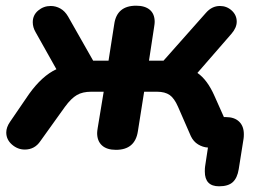

<svg xmlns="http://www.w3.org/2000/svg" viewBox="-20 -518 931 674"><path d="M699 84Q699 72 700 66L710 0Q692 -1 675.5 -11Q659 -21 650 -40L605 -143Q592 -173 575.5 -184.5Q559 -196 531 -196H486L464 -57Q454 8 387 8Q355 8 338 -7.5Q321 -23 321 -51Q321 -57 323 -69L344 -196H300Q270 -196 250 -184.5Q230 -173 208 -143L122 -23Q102 7 67 7Q42 7 22 -10.5Q2 -28 2 -53Q2 -71 15 -90L82 -188Q128 -252 178 -275L105 -405Q95 -422 95 -440Q95 -465 114 -481Q133 -497 158 -497Q176 -497 192 -488Q208 -479 219 -460L307 -305H361L381 -433Q390 -498 458 -498Q489 -498 506 -483.5Q523 -469 523 -441Q523 -435 521 -423L503 -305H554L703 -473Q724 -497 752 -497Q776 -497 793.5 -481Q811 -465 811 -442Q811 -421 793 -400L673 -262Q708 -238 733 -181L766 -107H773Q803 -107 819.5 -91Q836 -75 836 -47Q836 -37 835 -31L818 76Q813 107 797 121.5Q781 136 749 136Q699 136 699 84Z"/></svg>

Font: SN Pro Bold
Style: Bold Italic
Weight: 700
Italic angle: -9°
Designer: Tobias Whetton
Foundry: Supernotes
Version: Version 1.003